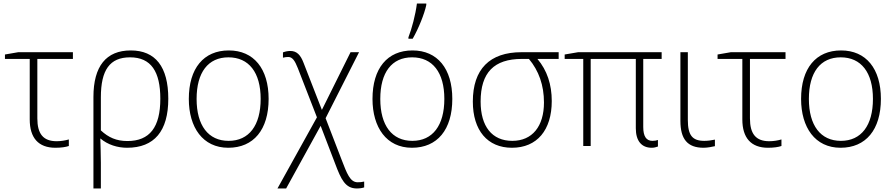

<svg xmlns="http://www.w3.org/2000/svg" viewBox="-20 -825 5056 1085"><path d="M293 10C326 10 352 6 369 0V-37C348 -31 325 -27 300 -27C224 -27 191 -69 191 -156V-492H392V-530H83L8 -517V-492H148V-150C148 -46 197 10 293 10Z M508 240H550V95C550 50 548 6 547 -42H548C589 -7 644 10 698 10C852 10 931 -84 931 -267C931 -448 858 -540 719 -540C580 -540 508 -451 508 -277ZM700 -28C638 -28 593 -48 550 -88V-275C550 -429 600 -501 715 -501C834 -501 886 -420 886 -267C886 -106 826 -28 700 -28Z M1270 10C1413 10 1498 -92 1498 -266C1498 -437 1414 -540 1273 -540C1131 -540 1047 -439 1047 -266C1047 -105 1126 10 1270 10ZM1272 -29C1157 -29 1091 -116 1091 -266C1091 -416 1156 -501 1271 -501C1386 -501 1453 -416 1453 -266C1453 -116 1387 -29 1272 -29Z M1548 240H1597L1792 -114L1874 100C1907 188 1931 240 1996 240C2013 240 2026 238 2038 234V201C2026 204 2014 205 2001 205C1958 205 1940 154 1911 79L1820 -157L2009 -530H1961L1799 -204L1695 -471C1679 -513 1658 -537 1621 -537C1606 -537 1592 -534 1579 -529V-499C1590 -502 1600 -503 1609 -503C1632 -503 1646 -483 1663 -440L1771 -162Z M2288 -606H2312C2345 -663 2379 -748 2389 -797V-805H2336C2328 -741 2307 -663 2288 -614ZM2308 10C2451 10 2536 -92 2536 -266C2536 -437 2452 -540 2311 -540C2169 -540 2085 -439 2085 -266C2085 -105 2164 10 2308 10ZM2310 -29C2195 -29 2129 -116 2129 -266C2129 -416 2194 -501 2309 -501C2424 -501 2491 -416 2491 -266C2491 -116 2425 -29 2310 -29Z M2873 10C3015 10 3098 -90 3098 -254C3098 -347 3072 -427 3017 -492H3137V-530H2927C2747 -530 2652 -434 2652 -251C2652 -88 2735 10 2873 10ZM2875 -29C2760 -29 2696 -111 2696 -251C2696 -415 2772 -492 2929 -492H2969C3025 -425 3054 -343 3054 -246C3054 -111 2988 -29 2875 -29Z M3663 10C3676 10 3687 7 3698 3V-34C3690 -31 3680 -29 3667 -29C3632 -29 3615 -55 3615 -107V-492H3719V-530H3247L3171 -517V-492H3276V0H3318V-492H3573V-100C3573 -28 3606 10 3663 10Z M3956 10C3978 10 4008 4 4020 1V-36C4001 -32 3980 -29 3960 -29C3893 -29 3867 -60 3867 -147V-530H3825V-142C3825 -40 3864 10 3956 10Z M4320 10C4353 10 4379 6 4396 0V-37C4375 -31 4352 -27 4327 -27C4251 -27 4218 -69 4218 -156V-492H4419V-530H4110L4035 -517V-492H4175V-150C4175 -46 4224 10 4320 10Z M4730 10C4873 10 4958 -92 4958 -266C4958 -437 4874 -540 4733 -540C4591 -540 4507 -439 4507 -266C4507 -105 4586 10 4730 10ZM4732 -29C4617 -29 4551 -116 4551 -266C4551 -416 4616 -501 4731 -501C4846 -501 4913 -416 4913 -266C4913 -116 4847 -29 4732 -29Z"/></svg>

Font: Kathrein 35 Thin
Style: Regular
Weight: 250
Designer: Lazydogs Typefoundry, based on Open Sans by Ascender Corporation
Foundry: Lazydogs Typefoundry
Version: Version 1.003;PS 001.003;hotconv 1.0.88;makeotf.lib2.5.64775